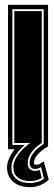

<svg xmlns="http://www.w3.org/2000/svg" viewBox="-20 -613 221 791"><path d="M103 158Q60 158 34.5 136Q9 114 9 76Q9 59 17.5 40Q26 21 41 2H13V-593H178V-10Q120 24 120 58Q120 66 131 66Q138 66 146 61Q154 56 160 52L181 127Q168 140 148 149Q128 158 103 158ZM103 141Q120 141 136.5 136Q153 131 161 123L149 75Q138 83 123 83Q114 83 108 76Q102 69 102 59Q102 17 160 -20V-575H31V-16H82Q63 0 45 25Q27 50 27 76Q27 107 47 124Q67 141 103 141ZM103 133Q72 133 53.5 118.5Q35 104 35 76Q35 55 47.5 35Q60 15 76.5 -1Q93 -17 105 -24H39V-567H152V-24Q123 -5 108.5 16.5Q94 38 94 59Q94 76 103 83.5Q112 91 123 91Q131 91 136 89.5Q141 88 144 87L152 120Q147 124 134 128.5Q121 133 103 133Z"/></svg>

Font: Alumni Sans Collegiate One
Style: Regular
Weight: 400
Designer: Robert E. Leuschke
Foundry: Robert E. Leuschke
Version: Version 1.100